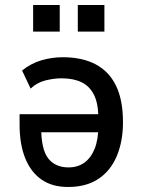

<svg xmlns="http://www.w3.org/2000/svg" viewBox="-20 -736 569 765"><path d="M251 9Q188 9 145.5 -20.5Q103 -50 80.5 -105.5Q58 -161 58 -240V-281H390V-209H131L144 -229Q144 -141 172 -105Q200 -69 253 -69Q289 -69 315.5 -87.5Q342 -106 357 -143Q372 -180 372 -236V-263Q372 -322 355 -357Q338 -392 305.5 -408Q273 -424 225 -424Q195 -424 161 -415.5Q127 -407 102 -383L68 -455Q104 -484 146 -496Q188 -508 230 -508Q307 -508 360.5 -480Q414 -452 442 -395Q470 -338 470 -249Q470 -173 445.5 -114.5Q421 -56 372.5 -23.5Q324 9 251 9ZM290 -610V-716H396V-610ZM112 -610V-716H218V-610Z"/></svg>

Font: Nunito Sans 7pt Condensed SemiBold
Style: Regular
Weight: 600
Width: 3
Designer: Vernon Adams
Foundry: Vernon Adams
Version: Version 3.101;gftools[0.9.27]